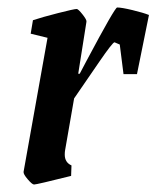

<svg xmlns="http://www.w3.org/2000/svg" viewBox="-20 -484 418 513"><path d="M378 -444 346 -286H310L300 -365Q286 -371 286 -371Q281 -371 246 -320Q211 -269 178 -221L154 -83Q153 -78 153 -71Q153 -50 171 -42L170 -14Q78 9 71 9Q66 9 54 -5Q42 -19 43 -25L107 -383L62 -394L68 -430Q92 -438 135 -449Q178 -460 185 -460Q189 -460 200.5 -445.5Q212 -431 211 -426L189 -287H193L212 -323Q287 -464 293 -464Q305 -464 334 -457Q363 -450 378 -444Z"/></svg>

Font: Grenze Medium
Style: Italic
Weight: 500
Italic angle: -10°
Designer: Renata Polastri
Foundry: Omnibus-Type
Version: Version 1.002; ttfautohint (v1.8)